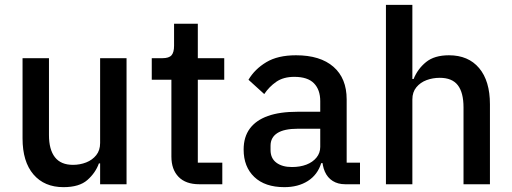

<svg xmlns="http://www.w3.org/2000/svg" viewBox="-20 -760 2114 792"><path d="M393 0V-86H388Q374 -47 340.5 -17.5Q307 12 242 12Q163 12 118 -40.5Q73 -93 73 -189V-520H182V-203Q182 -143 206.5 -111.5Q231 -80 281 -80Q310 -80 335.5 -90Q361 -100 377 -120Q393 -140 393 -170V-520H502V0Z M897 0H802Q746 0 716.5 -30.5Q687 -61 687 -114V-431H606V-520H650Q677 -520 687.5 -532Q698 -544 698 -571V-662H796V-520H905V-431H796V-89H897Z M1465 0H1404Q1374 0 1352.5 -13.5Q1331 -27 1320 -52Q1309 -77 1309 -111V-120L1340 -87H1305Q1290 -39 1250 -13.5Q1210 12 1153 12Q1073 12 1029 -30Q985 -72 985 -143Q985 -195 1010.5 -229.5Q1036 -264 1085 -281.5Q1134 -299 1207 -299H1301V-343Q1301 -390 1275 -416.5Q1249 -443 1194 -443Q1149 -443 1119.5 -422.5Q1090 -402 1070 -372L1005 -431Q1031 -475 1078.5 -503.5Q1126 -532 1201 -532Q1301 -532 1355.5 -484.5Q1410 -437 1410 -350V-89H1465ZM1301 -229H1209Q1152 -229 1124 -211Q1096 -193 1096 -159V-141Q1096 -107 1120 -89Q1144 -71 1184 -71Q1218 -71 1244 -81Q1270 -91 1285.5 -110Q1301 -129 1301 -154Z M1572 0V-740H1681V-434H1686Q1703 -476 1737.5 -504Q1772 -532 1832 -532Q1912 -532 1956.5 -479Q2001 -426 2001 -330V0H1892V-317Q1892 -378 1868.5 -408.5Q1845 -439 1794 -439Q1765 -439 1739.5 -429.5Q1714 -420 1697.5 -400Q1681 -380 1681 -350V0Z"/></svg>

Font: IBM Plex Sans Medium
Style: Regular
Weight: 500
Designer: Mike Abbink, Paul van der Laan, Pieter van Rosmalen
Foundry: Bold Monday
Version: Version 3.201